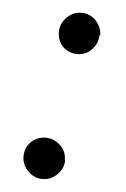

<svg xmlns="http://www.w3.org/2000/svg" viewBox="-42 -503 362 551"><g transform="rotate(5 138.5 -227.5)"><path d="M160 -45H161Q161 -21 143 -3Q125 15 101 15Q77 15 59 -3Q41 -21 41 -45Q41 -70 58 -87Q75 -104 100 -104Q123 -104 142 -87Q160 -70 160 -45ZM230 -410 228 -411Q228 -388 211 -369Q194 -351 169 -351Q144 -351 127 -368Q111 -384 111 -410Q111 -434 129 -452Q147 -470 171 -470Q196 -470 213 -452Q230 -433 230 -410Z"/></g></svg>

Font: Libra Serif Modern
Style: Italic
Weight: 400
Italic angle: -12°
Designer: Stefan Peev, Context Ltd
Foundry: Stefan Peev, Context Ltd
Version: Version 1.000